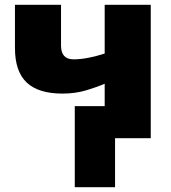

<svg xmlns="http://www.w3.org/2000/svg" viewBox="-20 -573 711 796"><path d="M605 -553V0H457V203H290V-133H414V-226Q385 -213 339 -199Q293 -185 239 -185Q139 -185 90.5 -231Q42 -277 42 -374V-553H233V-384Q233 -327 285 -327Q314 -327 347 -333.5Q380 -340 414 -351V-553Z"/></svg>

Font: Noto Sans Black
Style: Regular
Weight: 900
Designer: Monotype Design Team
Foundry: Monotype Imaging Inc.
Version: Version 2.007